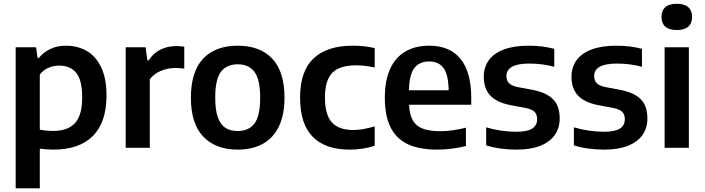

<svg xmlns="http://www.w3.org/2000/svg" viewBox="-20 -802 3824 1042"><path d="M65 -545.5H175.5L184 -487H190.5Q215 -518 252.8 -536Q290.5 -554 337.5 -554Q400.5 -554 450 -526Q499.5 -498 528.8 -437.5Q558 -377 558 -283Q558 -139 484.5 -64.5Q411 10 269 10Q240 10 196 5V220H65ZM426 -272.5Q426 -368 393.5 -407Q361 -446 301 -446Q270.5 -446 242.5 -433.8Q214.5 -421.5 196 -397.5V-98.5Q231 -91.5 269 -91.5Q348.5 -91.5 387.2 -134.2Q426 -177 426 -272.5Z M662 -545.5H770L780 -474.5H787Q811 -513 850.2 -532.5Q889.5 -552 936.5 -552Q958 -552 980 -548.5V-429.5Q960.5 -433 929 -433Q890 -433 852.2 -417Q814.5 -401 793 -371.5V0H662Z M1016 -271.5Q1016 -413 1082.2 -483.5Q1148.5 -554 1270 -554Q1391.5 -554 1457.8 -483.5Q1524 -413 1524 -272Q1524 -178 1493.2 -115Q1462.5 -52 1405.5 -21Q1348.5 10 1270 10Q1150.5 10 1083.2 -60.5Q1016 -131 1016 -271.5ZM1392 -271Q1392 -370.5 1361.2 -411.8Q1330.5 -453 1270 -453Q1209.5 -453 1178.8 -412Q1148 -371 1148 -273Q1148 -205.5 1162.2 -165.5Q1176.5 -125.5 1203.2 -108.2Q1230 -91 1270 -91Q1330.5 -91 1361.2 -132Q1392 -173 1392 -271Z M1608.5 -272Q1608.5 -415.5 1681.5 -484.8Q1754.5 -554 1895 -554Q1958.5 -554 2013.5 -541V-436Q1959 -447.5 1912 -447.5Q1853.5 -447.5 1816.5 -430Q1779.5 -412.5 1761.5 -374.2Q1743.5 -336 1743.5 -273.5Q1743.5 -179 1781.2 -137.8Q1819 -96.5 1897 -96.5Q1922.5 -96.5 1950.2 -101.2Q1978 -106 2013.5 -116V-11Q1949.5 10 1877.5 10Q1745.5 10 1677 -59.8Q1608.5 -129.5 1608.5 -272Z M2537.5 -233.5H2200Q2202.5 -180.5 2220 -149.2Q2237.5 -118 2274 -104Q2310.5 -90 2371.5 -90Q2431.5 -90 2508.5 -109V-9.5Q2430 10 2353.5 10Q2256 10 2193.2 -19.5Q2130.5 -49 2099.5 -111.2Q2068.5 -173.5 2068.5 -273Q2068.5 -364.5 2097 -427.5Q2125.5 -490.5 2179.5 -522.2Q2233.5 -554 2310 -554Q2421.5 -554 2479.5 -482.2Q2537.5 -410.5 2537.5 -269ZM2199.5 -312H2415Q2413.5 -396.5 2387.2 -432.5Q2361 -468.5 2309 -468.5Q2256 -468.5 2228.5 -432.5Q2201 -396.5 2199.5 -312Z M2618.5 -13V-111Q2698 -87 2783.5 -87Q2841.5 -87 2868.2 -104.2Q2895 -121.5 2895 -154.5Q2895 -181 2881 -195Q2867 -209 2833 -216L2750 -231.5Q2674.5 -246.5 2640 -284.2Q2605.5 -322 2605.5 -385.5Q2605.5 -436.5 2632.2 -474.2Q2659 -512 2713.5 -533Q2768 -554 2848.5 -554Q2924 -554 2988 -537V-439.5Q2923.5 -457 2852 -457Q2728.5 -457 2728.5 -389Q2728.5 -365 2742.2 -350.8Q2756 -336.5 2789 -329.5L2872 -314Q2947 -299 2982.2 -262.8Q3017.5 -226.5 3017.5 -159.5Q3017.5 -107 2990.5 -69Q2963.5 -31 2911.2 -10.5Q2859 10 2785 10Q2692 10 2618.5 -13Z M3094.5 -13V-111Q3174 -87 3259.5 -87Q3317.5 -87 3344.2 -104.2Q3371 -121.5 3371 -154.5Q3371 -181 3357 -195Q3343 -209 3309 -216L3226 -231.5Q3150.5 -246.5 3116 -284.2Q3081.5 -322 3081.5 -385.5Q3081.5 -436.5 3108.2 -474.2Q3135 -512 3189.5 -533Q3244 -554 3324.5 -554Q3400 -554 3464 -537V-439.5Q3399.5 -457 3328 -457Q3204.5 -457 3204.5 -389Q3204.5 -365 3218.2 -350.8Q3232 -336.5 3265 -329.5L3348 -314Q3423 -299 3458.2 -262.8Q3493.5 -226.5 3493.5 -159.5Q3493.5 -107 3466.5 -69Q3439.5 -31 3387.2 -10.5Q3335 10 3261 10Q3168 10 3094.5 -13Z M3587 0V-545.5H3718.5V0ZM3570 -710Q3570 -744.5 3590.8 -763Q3611.5 -781.5 3653 -781.5Q3694.5 -781.5 3715.2 -763Q3736 -744.5 3736 -710Q3736 -675.5 3715.2 -657.2Q3694.5 -639 3653 -639Q3611.5 -639 3590.8 -657.2Q3570 -675.5 3570 -710Z"/></svg>

Font: Encode Sans SemiBold
Style: Regular
Weight: 600
Designer: Multiple Designers
Foundry: Impallari Type
Version: Version 2.000